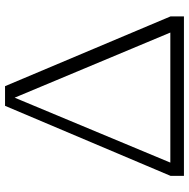

<svg xmlns="http://www.w3.org/2000/svg" viewBox="-14 -736 750 762"><g transform="rotate(-90 361.0 -355.0)"><path d="M44 0V-53L322 -710H400L677 -53V0ZM622 -32 343 -699 364 -695 85 -26 69 -54H639Z"/></g></svg>

Font: Roboto Serif ExtraLight
Style: Regular
Weight: 250
Version: Version 1.007